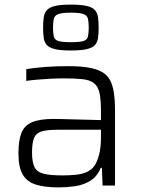

<svg xmlns="http://www.w3.org/2000/svg" viewBox="-20 -805 611 833"><path d="M234 8Q175 8 136 -4Q97 -16 78.5 -48Q60 -80 60 -139Q60 -196 73 -228.5Q86 -261 119.5 -275Q153 -289 213 -289Q224 -289 247 -288.5Q270 -288 300 -287Q330 -286 360.5 -285.5Q391 -285 418 -284V-322Q418 -372 412 -400.5Q406 -429 388.5 -443.5Q371 -458 338 -461.5Q305 -465 253 -465Q230 -465 200 -463.5Q170 -462 141.5 -459.5Q113 -457 94 -454V-505Q129 -511 176 -514.5Q223 -518 275 -518Q327 -518 363 -512Q399 -506 422 -493Q445 -480 457 -458Q469 -436 474 -403Q479 -370 479 -325V0H425L422 -77H417Q402 -39 371.5 -20.5Q341 -2 304.5 3Q268 8 234 8ZM251 -44Q282 -44 311 -47Q340 -50 362 -61.5Q384 -73 396 -96Q408 -121 413 -148Q418 -175 418 -209V-242H229Q185 -242 161 -235Q137 -228 128 -207Q119 -186 119 -143Q119 -102 129.5 -80.5Q140 -59 168.5 -51.5Q197 -44 251 -44ZM287 -586Q244 -586 220 -591.5Q196 -597 184.5 -608.5Q173 -620 170 -639Q167 -658 167 -685Q167 -712 170 -731Q173 -750 184.5 -762Q196 -774 220 -779.5Q244 -785 287 -785Q330 -785 355 -779.5Q380 -774 391 -762Q402 -750 405 -731Q408 -712 408 -685Q408 -658 405 -639Q402 -620 391 -608.5Q380 -597 355 -591.5Q330 -586 287 -586ZM287 -622Q326 -622 342 -627Q358 -632 361.5 -646.5Q365 -661 365 -685Q365 -710 361.5 -724Q358 -738 342 -744Q326 -750 287 -750Q250 -750 233.5 -744Q217 -738 213.5 -724Q210 -710 210 -685Q210 -661 213.5 -646.5Q217 -632 233.5 -627Q250 -622 287 -622Z"/></svg>

Font: Saira Thin Light
Style: Regular
Weight: 300
Version: Version 1.101